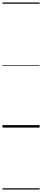

<svg xmlns="http://www.w3.org/2000/svg" viewBox="-20 -1030 340 1550"><path d="M0 490H300V500H0ZM0 -20H300V0H0ZM0 -505H300V-500H0ZM0 -1010H300V-1000H0Z"/></svg>

Font: Playwrite NZ Guides
Style: Regular
Weight: 400
Designer: Veronika Burian, José Scaglione
Foundry: TypeTogether
Version: Version 1.003